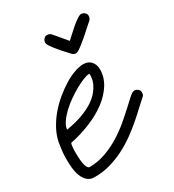

<svg xmlns="http://www.w3.org/2000/svg" viewBox="-171 -644 668 737"><g transform="rotate(-30 163.0 -276.0)"><path d="M20 -149.9Q18.6 -146.5 17.3 -136.7Q16.1 -127 15.9 -114Q15.6 -101.1 16.4 -86.9Q17.1 -72.8 19.3 -61Q21.5 -49.3 25.6 -41.7Q29.8 -34.2 36.6 -34.2Q74.7 -34.7 109.1 -47.6Q143.6 -60.5 173.6 -79.3Q203.6 -98.1 229.2 -119.9Q254.9 -141.6 274.7 -160.2Q294.4 -178.7 308.3 -190.9Q322.3 -203.1 329.6 -203.1Q337.9 -203.1 345.2 -197.3Q352.5 -191.4 352.5 -182.1Q352.5 -177.7 351.3 -173.6Q350.1 -169.4 346.7 -166.5Q332.5 -154.3 313.7 -136.5Q294.9 -118.7 272 -98.9Q249 -79.1 222.4 -59.8Q195.8 -40.5 165.5 -25.1Q135.3 -9.8 101.8 -0.2Q68.4 9.3 31.7 8.8Q13.2 8.8 1.5 -2Q-10.3 -12.7 -16.8 -29.5Q-23.4 -46.4 -25.4 -67.1Q-27.3 -87.9 -27.1 -108.6Q-26.9 -129.4 -24.4 -147.5Q-22 -165.5 -20 -177.2Q-14.6 -204.1 -0.5 -230.5Q13.7 -256.8 33.4 -280.3Q53.2 -303.7 76.9 -323.5Q100.6 -343.3 124.3 -357.9Q147.9 -372.6 170.7 -380.6Q193.4 -388.7 210.9 -388.7Q232.9 -388.7 245.1 -374.5Q257.3 -360.4 257.3 -339.8Q257.3 -305.2 238.3 -274.7Q219.2 -244.1 186.8 -219.7Q154.3 -195.3 111.1 -177.5Q67.9 -159.7 20 -149.9ZM31.7 -201.7Q75.7 -209 106.2 -220.7Q136.7 -232.4 157 -246.3Q177.2 -260.3 188.7 -274.9Q200.2 -289.6 205.8 -302.2Q211.4 -314.9 212.6 -324.7Q213.9 -334.5 213.9 -338.4Q213.9 -339.4 213.6 -342.3Q213.4 -345.2 211.4 -345.2Q202.6 -345.2 186.3 -338.9Q169.9 -332.5 150.4 -321.8Q130.9 -311 110.4 -296.6Q89.8 -282.2 73 -266.4Q56.2 -250.5 44.7 -233.6Q33.2 -216.8 31.7 -201.7ZM209 -438.5Q198.7 -438.5 191.4 -446.8Q187 -452.1 176 -463.6Q165 -475.1 154.1 -488.3Q143.1 -501.5 134.5 -513.7Q126 -525.9 126 -533.2Q126 -541 131.8 -548.1Q137.7 -555.2 146 -555.2Q151.4 -555.2 156.2 -553.2Q161.1 -551.3 164.6 -547.4L211.4 -491.7Q217.3 -496.6 229 -507.8Q240.7 -519 254.2 -530.5Q267.6 -542 280.3 -550.8Q293 -559.6 300.3 -559.6Q308.6 -559.6 315.4 -553.7Q322.3 -547.9 322.3 -539.6Q322.3 -534.2 320.3 -529.3Q318.4 -524.4 314.5 -521Q310.5 -517.6 302.2 -510.3Q293.9 -502.9 283.7 -493.7Q273.4 -484.4 262 -474.6Q250.5 -464.8 240.2 -456.8Q230 -448.7 221.7 -443.6Q213.4 -438.5 209 -438.5Z"/></g></svg>

Font: Helvetia Verbundene
Style: Regular
Weight: 400
Designer: Peter Wiegel, original typeface by Carl Albert Fahrenwaldt 1901
Foundry: Peter Wiegel
Version: Version 2.000